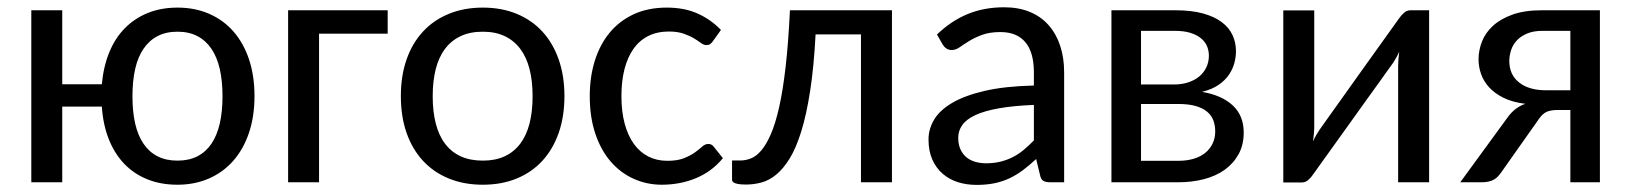

<svg xmlns="http://www.w3.org/2000/svg" viewBox="-20 -506 4529 533"><path d="M152.8 -477.5V-272H262.7Q267.1 -320.8 283.2 -360.4Q299.3 -399.9 326.4 -427.5Q353.5 -455.1 390.4 -470Q427.2 -484.9 472.7 -484.9Q521.5 -484.9 561 -467.5Q600.6 -450.2 628.4 -418.2Q656.2 -386.2 671.4 -340.8Q686.5 -295.4 686.5 -239.3Q686.5 -182.6 671.1 -137.2Q655.8 -91.8 627.7 -59.8Q599.6 -27.8 560.1 -10.5Q520.5 6.8 472.7 6.8Q426.3 6.8 388.9 -8.3Q351.6 -23.4 324.7 -51.5Q297.9 -79.6 282 -119.6Q266.1 -159.7 262.7 -210H152.8V0H66.9V-477.5ZM472.7 -60.1Q504.4 -60.1 527.8 -72Q551.3 -84 566.9 -106.9Q582.5 -129.9 590.1 -163.1Q597.7 -196.3 597.7 -238.8Q597.7 -281.2 590.1 -314.5Q582.5 -347.7 566.9 -370.6Q551.3 -393.6 527.8 -405.8Q504.4 -418 472.7 -418Q440.9 -418 417.5 -405.8Q394 -393.6 378.4 -370.6Q362.8 -347.7 355.2 -314.5Q347.7 -281.2 347.7 -238.8Q347.7 -196.3 355.2 -163.1Q362.8 -129.9 378.4 -106.9Q394 -84 417.5 -72Q440.9 -60.1 472.7 -60.1Z M1056.2 -477.5V-412.6H865.7V0H779.8V-477.5Z M1092.8 0ZM1320.3 -484.9Q1372.6 -484.9 1414.6 -467.5Q1456.5 -450.2 1485.8 -418.2Q1515.1 -386.2 1531 -340.8Q1546.9 -295.4 1546.9 -239.3Q1546.9 -182.6 1531 -137.2Q1515.1 -91.8 1485.8 -59.8Q1456.5 -27.8 1414.6 -10.5Q1372.6 6.8 1320.3 6.8Q1268.1 6.8 1225.8 -10.5Q1183.6 -27.8 1154.1 -59.8Q1124.5 -91.8 1108.6 -137.2Q1092.8 -182.6 1092.8 -239.3Q1092.8 -295.4 1108.6 -340.8Q1124.5 -386.2 1154.1 -418.2Q1183.6 -450.2 1225.8 -467.5Q1268.1 -484.9 1320.3 -484.9ZM1320.3 -60.1Q1355 -60.1 1380.9 -72Q1406.7 -84 1424.1 -106.9Q1441.4 -129.9 1450 -163.1Q1458.5 -196.3 1458.5 -238.8Q1458.5 -281.2 1450 -314.5Q1441.4 -347.7 1424.1 -370.6Q1406.7 -393.6 1380.9 -405.8Q1355 -418 1320.3 -418Q1285.2 -418 1259 -405.8Q1232.9 -393.6 1215.6 -370.6Q1198.2 -347.7 1189.7 -314.5Q1181.2 -281.2 1181.2 -238.8Q1181.2 -196.3 1189.7 -163.1Q1198.2 -129.9 1215.6 -106.9Q1232.9 -84 1259 -72Q1285.2 -60.1 1320.3 -60.1Z M1617.2 0ZM1959 -391.6Q1955.1 -386.2 1951.4 -383.5Q1947.8 -380.9 1940.9 -380.9Q1933.6 -380.9 1925.8 -386.7Q1918 -392.6 1906.2 -399.7Q1894.5 -406.7 1877.7 -412.6Q1860.8 -418.5 1836.4 -418.5Q1804.2 -418.5 1779.5 -406Q1754.9 -393.6 1738.5 -370.4Q1722.2 -347.2 1713.6 -314Q1705.1 -280.8 1705.1 -239.3Q1705.1 -196.3 1714.1 -162.8Q1723.1 -129.4 1739.7 -106.4Q1756.3 -83.5 1779.8 -71.5Q1803.2 -59.6 1832.5 -59.6Q1860.8 -59.6 1878.9 -66.9Q1897 -74.2 1909.2 -83Q1921.4 -91.8 1929.4 -99.1Q1937.5 -106.4 1946.3 -106.4Q1956.1 -106.4 1961.9 -98.1L1986.8 -66.9Q1971.2 -47.9 1952.1 -33.9Q1933.1 -20 1911.1 -11Q1889.2 -2 1865.5 2.4Q1841.8 6.8 1817.4 6.8Q1775.4 6.8 1738.8 -9.8Q1702.1 -26.4 1675 -57.9Q1647.9 -89.4 1632.6 -135Q1617.2 -180.7 1617.2 -239.3Q1617.2 -292.5 1631.3 -337.6Q1645.5 -382.8 1672.6 -415.5Q1699.7 -448.2 1739.5 -466.6Q1779.3 -484.9 1831.1 -484.9Q1879.9 -484.9 1916.5 -468.5Q1953.1 -452.1 1981.4 -422.9Z M2456.1 -477.5V0H2370.1V-410.6H2244.1Q2239.3 -319.8 2229 -253.7Q2218.8 -187.5 2204.3 -141.1Q2189.9 -94.7 2172.1 -65.9Q2154.3 -37.1 2134.5 -21Q2114.7 -4.9 2093.5 0.7Q2072.3 6.3 2051.3 6.3Q2012.2 6.3 2012.2 -6.8V-60.5H2035.6Q2049.8 -60.5 2064.5 -66.2Q2079.1 -71.8 2093 -87.9Q2106.9 -104 2119.6 -132.8Q2132.3 -161.6 2142.8 -207.8Q2153.3 -253.9 2160.9 -320.3Q2168.5 -386.7 2172.9 -477.5Z M2557.6 0ZM2896 0Q2883.3 0 2876.5 -3.9Q2869.6 -7.8 2867.2 -20L2856.4 -64.5Q2837.9 -47.4 2820.1 -33.9Q2802.2 -20.5 2782.7 -11.2Q2763.2 -2 2740.7 2.7Q2718.3 7.3 2691.4 7.3Q2663.6 7.3 2639.4 -0.2Q2615.2 -7.8 2596.9 -23.7Q2578.6 -39.6 2568.1 -63.2Q2557.6 -86.9 2557.6 -119.1Q2557.6 -147.5 2573 -173.6Q2588.4 -199.7 2623 -220.2Q2657.7 -240.7 2713.4 -253.7Q2769 -266.6 2850.1 -268.6V-305.2Q2850.1 -360.8 2826.4 -388.9Q2802.7 -417 2757.3 -417Q2727.1 -417 2706.3 -409.2Q2685.5 -401.4 2670.4 -392.1Q2655.3 -382.8 2644.3 -375Q2633.3 -367.2 2622.1 -367.2Q2613.3 -367.2 2606.9 -371.6Q2600.6 -376 2596.7 -382.8L2581.1 -410.2Q2620.6 -448.2 2666.3 -467Q2711.9 -485.8 2767.6 -485.8Q2807.6 -485.8 2838.9 -472.9Q2870.1 -460 2891.1 -436Q2912.1 -412.1 2923.1 -378.9Q2934.1 -345.7 2934.1 -305.2V0ZM2717.3 -52.7Q2738.8 -52.7 2756.8 -57.1Q2774.9 -61.5 2791 -69.6Q2807.1 -77.6 2821.5 -89.6Q2835.9 -101.6 2850.1 -116.2V-214.8Q2793 -212.4 2752.9 -205.3Q2712.9 -198.2 2687.7 -186.5Q2662.6 -174.8 2651.4 -158.9Q2640.1 -143.1 2640.1 -123.5Q2640.1 -105 2646.2 -91.6Q2652.3 -78.1 2662.6 -69.6Q2672.9 -61 2687 -56.9Q2701.2 -52.7 2717.3 -52.7Z M3065.4 -477.5H3242.7Q3287.1 -477.5 3319.1 -468.8Q3351.1 -460 3371.6 -444.6Q3392.1 -429.2 3401.6 -408.4Q3411.1 -387.7 3411.1 -363.8Q3411.1 -348.1 3406.7 -331.3Q3402.3 -314.5 3391.8 -298.8Q3381.3 -283.2 3363 -270.5Q3344.7 -257.8 3316.9 -251Q3371.6 -241.7 3402.1 -213.4Q3432.6 -185.1 3432.6 -138.2Q3432.6 -103.5 3418.2 -77.6Q3403.8 -51.8 3379.4 -34.4Q3355 -17.1 3321.8 -8.5Q3288.6 0 3251.5 0H3065.4ZM3147.5 -217.3V-59.6H3251Q3274.4 -59.6 3293.5 -65.2Q3312.5 -70.8 3325.7 -81.5Q3338.9 -92.3 3346.2 -107.4Q3353.5 -122.6 3353.5 -141.1Q3353.5 -157.7 3348.4 -171.6Q3343.3 -185.5 3331.1 -195.8Q3318.8 -206.1 3299.3 -211.7Q3279.8 -217.3 3251.5 -217.3ZM3147.5 -271.5H3239.7Q3260.7 -271.5 3278.6 -277.3Q3296.4 -283.2 3309.1 -293.7Q3321.8 -304.2 3328.9 -319.1Q3335.9 -334 3335.9 -351.6Q3335.9 -364.7 3331.1 -377Q3326.2 -389.2 3314.9 -398.9Q3303.7 -408.7 3285.4 -414.6Q3267.1 -420.4 3240.2 -420.4H3147.5Z M3542.5 0.5V-477.1H3628.4V-154.8Q3628.4 -145.5 3627.4 -134.8Q3626.5 -124 3625 -113.3Q3628.9 -122.6 3633.5 -130.4Q3638.2 -138.2 3642.6 -145Q3643.1 -146 3653.1 -159.9Q3663.1 -173.8 3678.7 -195.8Q3694.3 -217.8 3714.4 -245.8Q3734.4 -273.9 3754.9 -302.7Q3803.2 -370.6 3864.7 -456.1Q3870.1 -463.9 3877.9 -470.7Q3885.7 -477.5 3895.5 -477.5H3947.3V0H3861.3V-322.3Q3861.3 -331.1 3862.1 -341.6Q3862.8 -352.1 3864.3 -362.8Q3860.4 -353.5 3856 -345.9Q3851.6 -338.4 3847.7 -332Q3846.7 -331.1 3836.9 -317.1Q3827.1 -303.2 3811.3 -281.2Q3795.4 -259.3 3775.4 -231.4Q3755.4 -203.6 3734.9 -174.8Q3686.5 -106.9 3625 -21.5Q3620.1 -13.7 3612.1 -6.6Q3604 0.5 3594.2 0.5Z M4421.4 0H4339.4V-200.7H4304.7Q4292 -200.7 4283.2 -198.7Q4274.4 -196.8 4268.3 -192.6Q4262.2 -188.5 4257.3 -182.6Q4252.4 -176.8 4247.6 -169.4L4148.4 -28.8Q4143.6 -22 4138.7 -16.6Q4133.8 -11.2 4127.4 -7.6Q4121.1 -3.9 4112.8 -2Q4104.5 0 4093.3 0H4033.7L4166 -181.2Q4185.5 -208 4214.4 -217.8Q4178.7 -222.2 4154.1 -234.4Q4129.4 -246.6 4114 -263.4Q4098.6 -280.3 4091.6 -300.3Q4084.5 -320.3 4084.5 -341.3Q4084.5 -366.2 4094 -390.6Q4103.5 -415 4124.5 -434.3Q4145.5 -453.6 4179 -465.6Q4212.4 -477.5 4259.8 -477.5H4421.4ZM4169.9 -336.9Q4169.9 -298.3 4197.3 -276.9Q4224.6 -255.4 4271.5 -255.4H4339.4V-420.4H4262.2Q4236.3 -420.4 4218.5 -412.6Q4200.7 -404.8 4189.9 -392.8Q4179.2 -380.9 4174.6 -366Q4169.9 -351.1 4169.9 -336.9Z"/></svg>

Font: Carlito
Style: Regular
Weight: 400
Designer: Lukasz Dziedzic
Foundry: tyPoland Lukasz Dziedzic
Version: Version 1.104